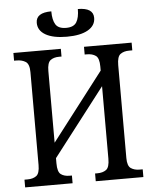

<svg xmlns="http://www.w3.org/2000/svg" viewBox="-60 -966 813 1016"><g transform="rotate(-5 346.0 -458.0)"><path d="M32 0V-41H49Q77 -41 95 -54Q113 -67 113 -112V-605Q113 -648 93.5 -660.5Q74 -673 46 -673H32V-714H284V-673H271Q243 -673 225.5 -660Q208 -647 208 -603V-222L484 -581V-602Q484 -647 466 -660Q448 -673 419 -673H407V-714H660V-673H643Q615 -673 597 -660Q579 -647 579 -602V-108Q579 -66 597.5 -53.5Q616 -41 643 -41H660V0H407V-41H419Q448 -41 466 -54Q484 -67 484 -113V-498L208 -140V-112Q208 -67 225.5 -54Q243 -41 271 -41H284V0ZM322 -775Q249 -775 209 -798Q169 -821 169 -862Q169 -916 251 -916Q251 -870 266 -846Q281 -822 322 -822Q362 -822 377 -846Q392 -870 392 -916Q474 -916 474 -862Q474 -821 434 -798Q394 -775 322 -775Z"/></g></svg>

Font: Noto Serif Condensed
Style: Regular
Weight: 400
Width: 3
Designer: Monotype Design Team
Foundry: Monotype Imaging Inc.
Version: Version 2.013; ttfautohint (v1.8.4.7-5d5b)